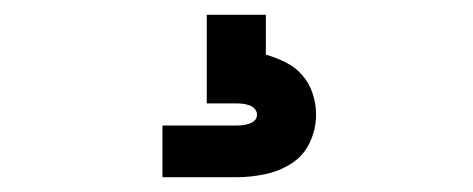

<svg xmlns="http://www.w3.org/2000/svg" viewBox="-20 -20 640 260"><path d="M200 220V150H300Q304 150 308.5 149.5Q313 149 317.5 147.5Q322 146 325 143Q328 140 328 135Q328 131 325 127.5Q322 124 317.5 122.5Q313 121 308.5 120.5Q304 120 300 120H260V0H340V54Q354 58 367 64.5Q380 71 389.5 82Q399 93 403.5 107Q408 121 408 135Q408 155 399.5 173Q391 191 374.5 201.5Q358 212 338.5 216Q319 220 300 220Z"/></svg>

Font: Iosevka Curly Slab MdEx
Style: Regular
Weight: 500
Width: 7
Monospace: yes
Designer: Belleve Invis
Foundry: Belleve Invis
Version: Version 11.1.0; ttfautohint (v1.8.3)